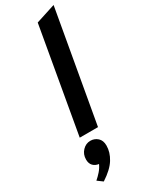

<svg xmlns="http://www.w3.org/2000/svg" viewBox="-257 -762 832 1083"><g transform="rotate(-30 159.0 -220.0)"><path d="M71 0 190.5 -681 317.5 -722 190 0ZM65 282 31 257Q48 242.5 64.2 224.2Q80.5 206 91 183Q68.5 180.5 54.2 165.8Q40 151 40 125Q40 91 62 68Q84 45 113.5 45Q140 45 159.8 62.5Q179.5 80 179.5 113.5Q179.5 157 153.5 199.2Q127.5 241.5 65 282Z"/></g></svg>

Font: Overpass
Style: Bold Italic
Weight: 700
Italic angle: -10°
Designer: Delve Withrington, Dave Bailey, Thomas Jockin
Foundry: Delve Fonts LLC
Version: Version 4.000; ttfautohint (v1.8.3)